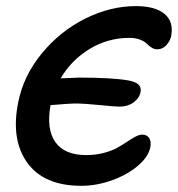

<svg xmlns="http://www.w3.org/2000/svg" viewBox="-20 -555 577 623"><path d="M244.1 47.9Q122.6 47.9 68.6 -26.9Q14.6 -101.6 39.1 -223.1Q56.2 -309.6 116 -382.1Q175.8 -454.6 257.1 -494.9Q338.4 -535.2 420.9 -535.2Q483.4 -535.2 513.9 -509.8Q544.4 -484.4 535.2 -437Q531.2 -420.4 519 -407.7Q506.8 -395 490.2 -395Q480.5 -395 471.4 -400.9Q462.4 -406.7 455.8 -413.6Q449.2 -420.4 434.6 -426.3Q419.9 -432.1 399.9 -432.1Q329.6 -432.1 270.5 -396Q211.4 -359.9 176.8 -300.8Q226.6 -303.2 236.8 -303.2Q345.2 -303.2 397 -293.9Q419.9 -289.6 429.4 -280.5Q439 -271.5 436 -255.9Q432.1 -236.3 413.3 -222.7Q394.5 -209 368.2 -209Q353 -209 303.2 -214.1Q253.4 -219.2 221.2 -219.2Q210 -219.2 144 -213.9Q129.9 -135.7 159.7 -93.8Q189.5 -51.8 259.8 -51.8Q289.6 -51.8 315.9 -58.6Q342.3 -65.4 359.9 -75.2Q377.4 -85 391.8 -94.7Q406.2 -104.5 418.9 -111.3Q431.6 -118.2 441.9 -118.2Q456.5 -118.2 463.9 -107.2Q471.2 -96.2 467.8 -77.1Q461.4 -45.9 427.2 -16.8Q393.1 12.2 343.3 30Q293.5 47.9 244.1 47.9Z"/></svg>

Font: Shantell Sans Irregular
Style: Italic
Weight: 500
Italic angle: -11.31°
Designer: Stephen Nixon, Anya Danilova, Shantell Martin
Foundry: Arrow Type
Version: Version 1.006;[9816181b4]